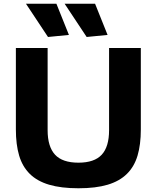

<svg xmlns="http://www.w3.org/2000/svg" viewBox="-20 -998 839 1028"><path d="M400 10Q307 10 243 -9Q179 -28 139.5 -67Q100 -106 82.5 -165Q65 -224 65 -305V-741H235V-301Q235 -213 274.5 -170Q314 -127 400 -127Q485 -127 524.5 -169.5Q564 -212 564 -301V-741H734V-305Q734 -224 716.5 -165Q699 -106 659.5 -67Q620 -28 556.5 -9Q493 10 400 10ZM237 -800 119 -978H282L349 -811ZM444 -800 326 -978H489L556 -811Z"/></svg>

Font: Encode Sans Normal
Style: Bold
Weight: 700
Designer: Pablo Impallari, Andres Torresi
Foundry: Pablo Impallari, Andres Torresi
Version: Version 1.000; ttfautohint (v1.00) -l 8 -r 50 -G 200 -x 14 -